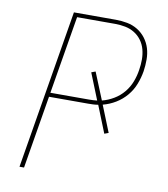

<svg xmlns="http://www.w3.org/2000/svg" viewBox="-82 -805 765 874"><g transform="rotate(10 300.0 -367.5)"><path d="M67 0 189 -735H383Q410 -735 436 -730Q462 -725 484 -711.5Q506 -698 521.5 -677.5Q537 -657 544.5 -632.5Q552 -608 552 -580.5Q552 -553 548 -526Q543 -496 531.5 -466Q520 -436 499 -411Q478 -386 450 -369Q422 -352 391 -344L440 -222L421 -215L371 -340Q359 -338 347.5 -337.5Q336 -337 324 -337H144L88 0ZM324 -356Q334 -356 344 -356.5Q354 -357 363 -358L314 -480L333 -487L384 -362Q412 -369 438 -384.5Q464 -400 483 -423Q502 -446 512.5 -473.5Q523 -501 527 -529Q531 -553 531 -577Q531 -601 525 -623.5Q519 -646 505.5 -664.5Q492 -683 472.5 -695Q453 -707 430 -711.5Q407 -716 383 -716H207L147 -356Z"/></g></svg>

Font: Iosevka Curly ThExObl
Style: Regular
Weight: 100
Width: 7
Italic angle: -9°
Monospace: yes
Designer: Belleve Invis
Foundry: Belleve Invis
Version: Version 11.1.0; ttfautohint (v1.8.3)